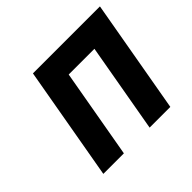

<svg xmlns="http://www.w3.org/2000/svg" viewBox="-130 -683 839 839"><g transform="rotate(-45 289.0 -264.0)"><path d="M485 0 578 -528H164L71 0H198L271 -414H430L357 0Z"/></g></svg>

Font: Asimov
Style: NarIt
Weight: 500
Designer: Google
Version: Version 2.000980; 2014